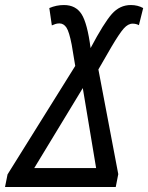

<svg xmlns="http://www.w3.org/2000/svg" viewBox="-57 -743 589 763"><path d="M-37 0H403L413 -51L334 -467L386 -557Q418 -611 435 -630Q452 -649 470 -649Q484 -649 495 -643L512 -711Q490 -723 463 -723Q419 -723 387.5 -687.5Q356 -652 303 -552Q290 -651 267 -687Q244 -723 197 -723Q167 -723 139 -711L149 -642Q156 -645 163 -647.5Q170 -650 179 -650Q196 -650 207 -633.5Q218 -617 228 -565L242 -481L-27 -50ZM79 -75 272 -393 325 -75Z"/></svg>

Font: Noto Sans UI SemiCondensed
Style: Italic
Weight: 400
Width: 4
Italic angle: -12°
Designer: Monotype Design Team
Foundry: Monotype Imaging Inc.
Version: Version 1.901